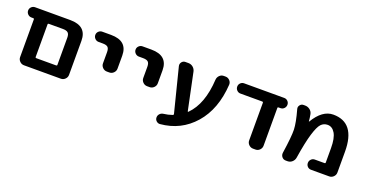

<svg xmlns="http://www.w3.org/2000/svg" viewBox="-34 -1081 3249 1711"><g transform="rotate(20 1591.0 -226.0)"><path d="M244 -415V-105Q244 -97 253 -97H441Q450 -97 450 -105V-363Q450 -396 435.5 -409.5Q421 -423 386 -423H253Q244 -423 244 -415ZM88 -423Q68 -423 53.5 -437.5Q39 -452 39 -472Q39 -492 53.5 -506Q68 -520 88 -520H421Q578 -520 578 -380V-57Q578 -34 561 -17Q544 0 521 0H244H171Q148 0 131 -17Q114 -34 114 -57V-415Q114 -423 106 -423Z M725 -423Q705 -423 690.5 -437.5Q676 -452 676 -472Q676 -492 690.5 -506Q705 -520 725 -520H808Q965 -520 965 -380V-257Q965 -234 948 -217Q931 -200 908 -200H884Q861 -200 844 -217Q827 -234 827 -257V-363Q827 -397 813 -410Q799 -423 764 -423Z M1107 -423Q1087 -423 1072.5 -437.5Q1058 -452 1058 -472Q1058 -492 1072.5 -506Q1087 -520 1107 -520H1190Q1347 -520 1347 -380V-257Q1347 -234 1330 -217Q1313 -200 1290 -200H1266Q1243 -200 1226 -217Q1209 -234 1209 -257V-363Q1209 -397 1195 -410Q1181 -423 1146 -423Z M1488 78Q1469 79 1454.5 65.5Q1440 52 1440 32Q1440 12 1454 -2.5Q1468 -17 1489 -19Q1527 -23 1570 -38Q1578 -41 1576 -49L1471 -465Q1466 -486 1479 -503Q1492 -520 1514 -520H1542Q1567 -520 1586 -504Q1605 -488 1610 -464L1683 -115Q1685 -107 1691 -113Q1806 -228 1819 -464Q1821 -487 1837.5 -503.5Q1854 -520 1877 -520H1894Q1917 -520 1933.5 -503Q1950 -486 1949 -463Q1934 -226 1808.5 -82.5Q1683 61 1488 78Z M2070 -423Q2050 -423 2036 -437.5Q2022 -452 2022 -472Q2022 -492 2036 -506Q2050 -520 2070 -520H2450Q2470 -520 2484 -506Q2498 -492 2498 -472Q2498 -452 2484 -437.5Q2470 -423 2450 -423H2432Q2423 -423 2423 -415V-57Q2423 -34 2406.5 -17Q2390 0 2367 0H2343Q2320 0 2303 -17Q2286 -34 2286 -57V-415Q2286 -423 2278 -423Z M2606 -57Q2630 -219 2628 -283.5Q2626 -348 2593 -466Q2587 -486 2600 -503Q2613 -520 2634 -520H2648Q2674 -520 2694 -504.5Q2714 -489 2719 -465Q2726 -430 2728 -399Q2728 -397 2729 -397Q2731 -397 2731 -398Q2810 -530 2913 -530Q3123 -530 3123 -255V-57Q3123 -34 3106 -17Q3089 0 3066 0H2894Q2873 0 2859.5 -14Q2846 -28 2846 -48Q2846 -68 2860 -82.5Q2874 -97 2894 -97H2986Q2995 -97 2995 -105V-242Q2995 -336 2968 -381.5Q2941 -427 2897 -427Q2860 -427 2835 -400.5Q2810 -374 2785 -292Q2760 -210 2736 -57Q2732 -33 2713.5 -16.5Q2695 0 2671 0H2654Q2631 0 2617 -17Q2603 -34 2606 -57Z"/></g></svg>

Font: Rounded Mplus 1c Bold
Style: Bold
Weight: 700
Version: Version 1.059.20150529